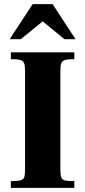

<svg xmlns="http://www.w3.org/2000/svg" viewBox="-20 -915 415 935"><path d="M33 0V-33Q66 -33 80.5 -37Q95 -41 98.5 -53Q102 -65 102 -89V-569Q102 -595 97.5 -607Q93 -619 78 -623Q63 -627 33 -627V-660H342V-627Q312 -627 297.5 -623Q283 -619 278.5 -607Q274 -595 274 -569V-89Q274 -63 278.5 -51Q283 -39 297.5 -36Q312 -33 342 -33V0ZM27 -724 139 -895H236L348 -724H294L188 -811L81 -724Z"/></svg>

Font: Frank Ruhl Libre Black
Style: Regular
Weight: 900
Designer: Yanek Iontef
Foundry: Fontef
Version: Version 6.004